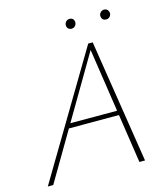

<svg xmlns="http://www.w3.org/2000/svg" viewBox="-118 -898 862 990"><g transform="rotate(-15 313.0 -403.0)"><path d="M503 0 407 -639H419L43 0H14L406 -658H430L533 0ZM180 -261 193 -285H472L479 -261ZM343 -754Q336 -754 330 -757.5Q324 -761 321 -767.5Q318 -774 319 -781Q320 -792 327.5 -799Q335 -806 346 -806Q354 -806 359.5 -802.5Q365 -799 368 -792.5Q371 -786 370 -779Q369 -768 361.5 -761Q354 -754 343 -754ZM528 -754Q520 -754 514 -757.5Q508 -761 505.5 -767.5Q503 -774 503 -781Q504 -792 512 -799Q520 -806 530 -806Q538 -806 543.5 -802.5Q549 -799 552 -792.5Q555 -786 555 -779Q554 -768 546.5 -761Q539 -754 528 -754Z"/></g></svg>

Font: Ysabeau Infant Thin
Style: Italic
Weight: 250
Italic angle: -12°
Designer: Christian Thalmann (Catharsis Fonts)
Version: Version 2.001;gftools[0.9.30]; featfreeze: ss01,ss02,lnum